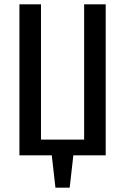

<svg xmlns="http://www.w3.org/2000/svg" viewBox="-20 -720 580 890"><path d="M237 150 220 0H70V-700H170V-73H370V-700H470V0H320L303 150Z"/></svg>

Font: Cuprum Medium
Style: Regular
Weight: 500
Designer: Jovanny Lemonad
Foundry: Jovanny Lemonad
Version: Version 3.000